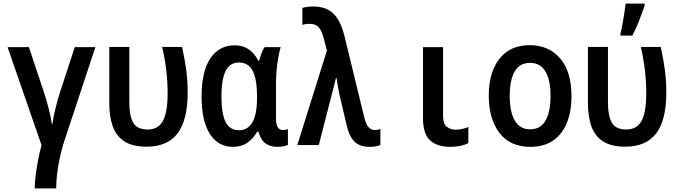

<svg xmlns="http://www.w3.org/2000/svg" viewBox="-20 -803 3750 1063"><path d="M172 240Q172 211 177.5 168Q183 125 191.5 80Q200 35 210 1L22 -542H140L217 -311Q234 -262 248 -208Q262 -154 267 -116H270Q275 -152 287.5 -204.5Q300 -257 317 -307L394 -542H508L335 -19Q322 21 312 66.5Q302 112 296.5 157.5Q291 203 291 240Z M792 9Q714 9 669 -20Q624 -49 604.5 -103Q585 -157 585 -232V-543H696V-232Q696 -162 717.5 -124Q739 -86 797 -86Q856 -86 882 -133.5Q908 -181 908 -287Q908 -347 901 -410Q894 -473 878 -543H988Q1004 -470 1011.5 -412.5Q1019 -355 1019 -291Q1019 -138 963 -64.5Q907 9 792 9Z M1270 10Q1188 10 1142 -61.5Q1096 -133 1096 -268Q1096 -407 1144.5 -479.5Q1193 -552 1279 -552Q1325 -552 1356.5 -530.5Q1388 -509 1410 -467H1415Q1420 -487 1427.5 -507.5Q1435 -528 1445 -542H1534Q1523 -506 1515.5 -450.5Q1508 -395 1508 -337V-147Q1508 -113 1518 -98Q1528 -83 1546 -83Q1560 -83 1574 -88V-1Q1568 3 1551.5 6.5Q1535 10 1515 10Q1476 10 1449.5 -9.5Q1423 -29 1411 -74H1404Q1382 -35 1349.5 -12.5Q1317 10 1270 10ZM1303 -82Q1403 -82 1403 -261V-269Q1403 -362 1379.5 -409.5Q1356 -457 1303 -457Q1252 -457 1229 -410Q1206 -363 1206 -267Q1206 -173 1229 -127.5Q1252 -82 1303 -82Z M2026 10Q1972 10 1942.5 -19Q1913 -48 1899 -111L1861 -272Q1856 -296 1851 -322Q1846 -348 1843 -371H1840Q1835 -350 1829.5 -328.5Q1824 -307 1820 -292L1745 0H1626L1790 -523L1771 -596Q1760 -636 1743 -653.5Q1726 -671 1694 -671Q1680 -671 1671 -669.5Q1662 -668 1654 -665V-759Q1666 -763 1681.5 -765Q1697 -767 1716 -767Q1784 -767 1824.5 -729Q1865 -691 1887 -604L1996 -156Q2006 -115 2020.5 -99Q2035 -83 2055 -83Q2071 -83 2086 -89V0Q2062 10 2026 10Z M2474 10Q2400 10 2361 -26Q2322 -62 2322 -148V-542H2433V-162Q2433 -118 2453.5 -101.5Q2474 -85 2502 -85Q2522 -85 2541 -89.5Q2560 -94 2573 -100V-11Q2555 -1 2529.5 4.5Q2504 10 2474 10Z M2916 10Q2804 10 2745 -67.5Q2686 -145 2686 -274Q2686 -402 2745 -477.5Q2804 -553 2913 -553Q3018 -553 3081 -480Q3144 -407 3144 -270Q3144 -186 3118.5 -123Q3093 -60 3042.5 -25Q2992 10 2916 10ZM2915 -87Q2972 -87 3000 -135Q3028 -183 3028 -272Q3028 -361 2999.5 -408Q2971 -455 2914 -455Q2858 -455 2830 -408Q2802 -361 2802 -272Q2802 -183 2830.5 -135Q2859 -87 2915 -87Z M3442 9Q3364 9 3319 -20Q3274 -49 3254.5 -103Q3235 -157 3235 -232V-543H3346V-232Q3346 -162 3367.5 -124Q3389 -86 3447 -86Q3506 -86 3532 -133.5Q3558 -181 3558 -287Q3558 -347 3551 -410Q3544 -473 3528 -543H3638Q3654 -470 3661.5 -412.5Q3669 -355 3669 -291Q3669 -138 3613 -64.5Q3557 9 3442 9ZM3415 -618Q3420 -635 3426 -667.5Q3432 -700 3437 -733Q3442 -766 3444 -783H3549V-773Q3537 -737 3519.5 -691Q3502 -645 3481 -606H3415Z"/></svg>

Font: Noto Sans Mono Condensed SemiBold
Style: Regular
Weight: 600
Width: 3
Designer: Monotype Design Team
Foundry: Monotype Imaging Inc.
Version: Version 2.014